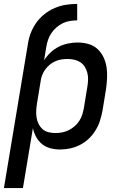

<svg xmlns="http://www.w3.org/2000/svg" viewBox="-25 -755 645 980"><path d="M-5 205 117 -528Q121 -557 131.5 -585Q142 -613 159.5 -638Q177 -663 201.5 -682.5Q226 -702 254 -714Q282 -726 311 -730.5Q340 -735 369 -735V-651Q351 -651 332 -648Q313 -645 295.5 -636.5Q278 -628 263 -615Q248 -602 237 -585.5Q226 -569 220 -551Q214 -533 211 -514L200 -447Q214 -469 233 -487Q252 -505 275 -516.5Q298 -528 322.5 -533Q347 -538 371 -538Q400 -538 426.5 -530.5Q453 -523 472.5 -505Q492 -487 503.5 -462.5Q515 -438 519 -411Q523 -384 521.5 -355.5Q520 -327 516 -299L498 -189Q493 -163 485 -138Q477 -113 462.5 -89.5Q448 -66 428 -47Q408 -28 383.5 -15.5Q359 -3 333.5 2.5Q308 8 281 8Q256 8 231.5 1.5Q207 -5 189 -20Q171 -35 159.5 -56Q148 -77 143 -101L92 205ZM257 -76Q274 -76 291 -79Q308 -82 324.5 -90Q341 -98 355 -110Q369 -122 379 -137Q389 -152 394.5 -169Q400 -186 403 -203L421 -313Q424 -330 424.5 -348Q425 -366 421 -382.5Q417 -399 408 -413.5Q399 -428 385.5 -437Q372 -446 355 -450Q338 -454 320 -454Q304 -454 288 -451.5Q272 -449 256.5 -442Q241 -435 228 -424Q215 -413 205 -399Q195 -385 189.5 -369.5Q184 -354 182 -338L164 -228Q161 -210 160 -191.5Q159 -173 161.5 -156Q164 -139 171.5 -123.5Q179 -108 191.5 -96.5Q204 -85 221.5 -80.5Q239 -76 257 -76Z"/></svg>

Font: Iosevka Curly MdExObl
Style: Regular
Weight: 500
Width: 7
Italic angle: -9°
Monospace: yes
Designer: Belleve Invis
Foundry: Belleve Invis
Version: Version 11.1.0; ttfautohint (v1.8.3)